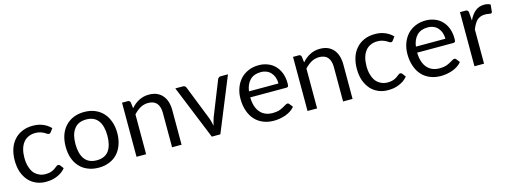

<svg xmlns="http://www.w3.org/2000/svg" viewBox="-14 -1124 4602 1737"><g transform="rotate(-15 2287.0 -255.0)"><path d="M422.9 -416Q418.9 -411.1 415 -408.2Q411.1 -405.3 404.3 -405.3Q396.5 -405.3 387.7 -411.1Q378.9 -418 365.2 -424.8Q351.6 -432.6 333 -438.5Q313.5 -445.3 285.2 -445.3Q248 -445.3 219.7 -431.6Q191.4 -418.9 171.9 -393.6Q152.3 -368.2 142.6 -333Q132.8 -297.9 132.8 -253.9Q132.8 -207 143.6 -171.9Q154.3 -135.7 172.9 -111.3Q192.4 -87.9 219.7 -75.2Q247.1 -61.5 281.2 -61.5Q313.5 -61.5 335 -69.3Q355.5 -77.1 369.1 -86.9Q382.8 -96.7 392.6 -104.5Q401.4 -112.3 410.2 -112.3Q421.9 -112.3 427.7 -103.5Q435.5 -92.8 452.1 -71.3Q435.5 -50.8 415 -36.1Q393.6 -21.5 369.1 -11.7Q345.7 -2 319.3 2.9Q293 6.8 264.6 6.8Q217.8 6.8 176.8 -10.7Q135.7 -28.3 106.4 -60.5Q76.2 -94.7 58.6 -142.6Q42 -191.4 42 -253.9Q42 -309.6 57.6 -358.4Q73.2 -406.2 103.5 -440.4Q133.8 -475.6 178.7 -495.1Q222.7 -514.6 280.3 -514.6Q334 -514.6 374 -497.1Q415 -480.5 446.3 -448.2Q438.5 -437.5 422.9 -416Z M761.7 -514.6Q817.4 -514.6 861.3 -496.1Q906.2 -477.5 937.5 -443.4Q968.8 -409.2 985.4 -361.3Q1002.9 -313.5 1002.9 -253.9Q1002.9 -193.4 985.4 -145.5Q968.8 -97.7 937.5 -63.5Q906.2 -29.3 861.3 -11.7Q817.4 6.8 761.7 6.8Q705.1 6.8 661.1 -11.7Q616.2 -29.3 585 -63.5Q552.7 -97.7 536.1 -145.5Q519.5 -193.4 519.5 -253.9Q519.5 -313.5 536.1 -361.3Q552.7 -409.2 585 -443.4Q616.2 -477.5 661.1 -496.1Q705.1 -514.6 761.7 -514.6ZM761.7 -62.5Q836.9 -62.5 874 -112.3Q910.2 -163.1 910.2 -252.9Q910.2 -343.8 874 -393.6Q836.9 -444.3 761.7 -444.3Q723.6 -444.3 695.3 -431.6Q667 -418.9 648.4 -393.6Q629.9 -369.1 620.1 -334Q611.3 -297.9 611.3 -252.9Q611.3 -163.1 648.4 -112.3Q685.5 -62.5 761.7 -62.5Z M1199.2 -432.6Q1215.8 -451.2 1234.4 -466.8Q1252.9 -481.4 1273.4 -492.2Q1293.9 -502.9 1317.4 -508.8Q1340.8 -514.6 1368.2 -514.6Q1409.2 -514.6 1441.4 -501Q1472.7 -487.3 1494.1 -461.9Q1515.6 -436.5 1526.4 -401.4Q1537.1 -365.2 1537.1 -322.3Q1537.1 -214.8 1537.1 0Q1514.6 0 1448.2 0Q1448.2 -81.1 1448.2 -322.3Q1448.2 -379.9 1421.9 -412.1Q1395.5 -443.4 1341.8 -443.4Q1302.7 -443.4 1268.6 -424.8Q1234.4 -405.3 1205.1 -373Q1205.1 -249 1205.1 0Q1182.6 0 1115.2 0Q1115.2 -79.1 1115.2 -316.4Q1115.2 -364.3 1115.2 -506.8Q1128.9 -506.8 1168.9 -506.8Q1187.5 -506.8 1192.4 -488.3Q1194.3 -469.7 1199.2 -432.6Z M2107.4 -506.8Q2055.7 -379.9 1900.4 0Q1880.9 0 1820.3 0Q1768.6 -127 1614.3 -506.8Q1631.8 -506.8 1686.5 -506.8Q1697.3 -506.8 1704.1 -501Q1711.9 -495.1 1713.9 -488.3Q1756.8 -378.9 1842.8 -162.1Q1848.6 -143.6 1853.5 -126Q1857.4 -108.4 1861.3 -90.8Q1865.2 -108.4 1870.1 -126Q1875 -143.6 1880.9 -162.1Q1924.8 -270.5 2010.7 -488.3Q2013.7 -496.1 2021.5 -501Q2028.3 -506.8 2037.1 -506.8Q2060.5 -506.8 2107.4 -506.8Z M2527.3 -308.6Q2527.3 -339.8 2518.6 -365.2Q2509.8 -390.6 2493.2 -409.2Q2476.6 -428.7 2453.1 -438.5Q2428.7 -449.2 2398.4 -449.2Q2334 -449.2 2296.9 -412.1Q2259.8 -374 2251 -308.6Q2342.8 -308.6 2527.3 -308.6ZM2599.6 -71.3Q2583 -50.8 2560.5 -36.1Q2537.1 -21.5 2510.7 -11.7Q2484.4 -2.9 2457 2Q2428.7 6.8 2401.4 6.8Q2348.6 6.8 2304.7 -10.7Q2259.8 -28.3 2227.5 -62.5Q2195.3 -96.7 2177.7 -147.5Q2159.2 -198.2 2159.2 -263.7Q2159.2 -316.4 2175.8 -362.3Q2192.4 -408.2 2222.7 -442.4Q2252.9 -475.6 2296.9 -495.1Q2340.8 -514.6 2396.5 -514.6Q2441.4 -514.6 2480.5 -499Q2519.5 -484.4 2546.9 -455.1Q2575.2 -426.8 2591.8 -383.8Q2607.4 -341.8 2607.4 -288.1Q2607.4 -266.6 2603.5 -259.8Q2598.6 -252.9 2585.9 -252.9Q2473.6 -252.9 2248 -252.9Q2249 -205.1 2260.7 -169.9Q2272.5 -133.8 2293.9 -110.4Q2314.5 -86.9 2343.8 -75.2Q2373 -63.5 2408.2 -63.5Q2442.4 -63.5 2466.8 -70.3Q2490.2 -78.1 2507.8 -87.9Q2525.4 -96.7 2537.1 -104.5Q2548.8 -112.3 2557.6 -112.3Q2568.4 -112.3 2574.2 -103.5Q2583 -92.8 2599.6 -71.3Z M2800.8 -432.6Q2817.4 -451.2 2835.9 -466.8Q2854.5 -481.4 2875 -492.2Q2895.5 -502.9 2918.9 -508.8Q2942.4 -514.6 2969.7 -514.6Q3010.7 -514.6 3043 -501Q3074.2 -487.3 3095.7 -461.9Q3117.2 -436.5 3127.9 -401.4Q3138.7 -365.2 3138.7 -322.3Q3138.7 -214.8 3138.7 0Q3116.2 0 3049.8 0Q3049.8 -81.1 3049.8 -322.3Q3049.8 -379.9 3023.4 -412.1Q2997.1 -443.4 2943.4 -443.4Q2904.3 -443.4 2870.1 -424.8Q2835.9 -405.3 2806.6 -373Q2806.6 -249 2806.6 0Q2784.2 0 2716.8 0Q2716.8 -79.1 2716.8 -316.4Q2716.8 -364.3 2716.8 -506.8Q2730.5 -506.8 2770.5 -506.8Q2789.1 -506.8 2793.9 -488.3Q2795.9 -469.7 2800.8 -432.6Z M3627 -416Q3623 -411.1 3619.1 -408.2Q3615.2 -405.3 3608.4 -405.3Q3600.6 -405.3 3591.8 -411.1Q3583 -418 3569.3 -424.8Q3555.7 -432.6 3537.1 -438.5Q3517.6 -445.3 3489.3 -445.3Q3452.1 -445.3 3423.8 -431.6Q3395.5 -418.9 3376 -393.6Q3356.4 -368.2 3346.7 -333Q3336.9 -297.9 3336.9 -253.9Q3336.9 -207 3347.7 -171.9Q3358.4 -135.7 3377 -111.3Q3396.5 -87.9 3423.8 -75.2Q3451.2 -61.5 3485.4 -61.5Q3517.6 -61.5 3539.1 -69.3Q3559.6 -77.1 3573.2 -86.9Q3586.9 -96.7 3596.7 -104.5Q3605.5 -112.3 3614.3 -112.3Q3626 -112.3 3631.8 -103.5Q3639.6 -92.8 3656.2 -71.3Q3639.6 -50.8 3619.1 -36.1Q3597.7 -21.5 3573.2 -11.7Q3549.8 -2 3523.4 2.9Q3497.1 6.8 3468.8 6.8Q3421.9 6.8 3380.9 -10.7Q3339.8 -28.3 3310.5 -60.5Q3280.3 -94.7 3262.7 -142.6Q3246.1 -191.4 3246.1 -253.9Q3246.1 -309.6 3261.7 -358.4Q3277.3 -406.2 3307.6 -440.4Q3337.9 -475.6 3382.8 -495.1Q3426.8 -514.6 3484.4 -514.6Q3538.1 -514.6 3578.1 -497.1Q3619.1 -480.5 3650.4 -448.2Q3642.6 -437.5 3627 -416Z M4090.8 -308.6Q4090.8 -339.8 4082 -365.2Q4073.2 -390.6 4056.6 -409.2Q4040 -428.7 4016.6 -438.5Q3992.2 -449.2 3961.9 -449.2Q3897.5 -449.2 3860.4 -412.1Q3823.2 -374 3814.5 -308.6Q3906.2 -308.6 4090.8 -308.6ZM4163.1 -71.3Q4146.5 -50.8 4124 -36.1Q4100.6 -21.5 4074.2 -11.7Q4047.9 -2.9 4020.5 2Q3992.2 6.8 3964.8 6.8Q3912.1 6.8 3868.2 -10.7Q3823.2 -28.3 3791 -62.5Q3758.8 -96.7 3741.2 -147.5Q3722.7 -198.2 3722.7 -263.7Q3722.7 -316.4 3739.3 -362.3Q3755.9 -408.2 3786.1 -442.4Q3816.4 -475.6 3860.4 -495.1Q3904.3 -514.6 3960 -514.6Q4004.9 -514.6 4043.9 -499Q4083 -484.4 4110.4 -455.1Q4138.7 -426.8 4155.3 -383.8Q4170.9 -341.8 4170.9 -288.1Q4170.9 -266.6 4167 -259.8Q4162.1 -252.9 4149.4 -252.9Q4037.1 -252.9 3811.5 -252.9Q3812.5 -205.1 3824.2 -169.9Q3835.9 -133.8 3857.4 -110.4Q3877.9 -86.9 3907.2 -75.2Q3936.5 -63.5 3971.7 -63.5Q4005.9 -63.5 4030.3 -70.3Q4053.7 -78.1 4071.3 -87.9Q4088.9 -96.7 4100.6 -104.5Q4112.3 -112.3 4121.1 -112.3Q4131.8 -112.3 4137.7 -103.5Q4146.5 -92.8 4163.1 -71.3Z M4365.2 -405.3Q4388.7 -457 4423.8 -486.3Q4459 -515.6 4509.8 -515.6Q4525.4 -515.6 4540 -511.7Q4554.7 -508.8 4566.4 -501Q4564.5 -478.5 4559.6 -434.6Q4556.6 -421.9 4544.9 -421.9Q4538.1 -421.9 4524.4 -424.8Q4510.7 -427.7 4494.1 -427.7Q4469.7 -427.7 4451.2 -420.9Q4432.6 -414.1 4417 -400.4Q4403.3 -386.7 4391.6 -366.2Q4379.9 -345.7 4370.1 -320.3Q4370.1 -212.9 4370.1 0Q4347.7 0 4280.3 0Q4280.3 -79.1 4280.3 -316.4Q4280.3 -364.3 4280.3 -506.8Q4293 -506.8 4331.1 -506.8Q4345.7 -506.8 4351.6 -501Q4357.4 -495.1 4359.4 -482.4Q4361.3 -456.1 4365.2 -405.3Z"/></g></svg>

Font: Lato
Style: Regular
Weight: 400
Designer: Lukasz Dziedzic with Adam Twardoch and Botio Nikoltchev
Version: Version 2.015; 2015-08-06; http://www.latofonts.com/